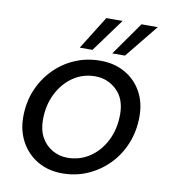

<svg xmlns="http://www.w3.org/2000/svg" viewBox="-80 -767 754 849"><g transform="rotate(10 296.5 -343.0)"><path d="M255 12Q193 12 145 -16Q97 -44 70 -93Q43 -142 43 -204Q43 -270 66 -325Q89 -380 129 -421Q169 -462 222 -485Q275 -508 337 -508Q399 -508 447 -481Q495 -454 522 -406Q549 -358 549 -295Q549 -230 526.5 -174Q504 -118 463.5 -76.5Q423 -35 370 -11.5Q317 12 255 12ZM266 -60Q322 -60 366.5 -90Q411 -120 437 -172Q463 -224 463 -289Q463 -359 422.5 -397.5Q382 -436 326 -436Q271 -436 227 -406Q183 -376 157 -324Q131 -272 131 -207Q131 -160 149.5 -127.5Q168 -95 199 -77.5Q230 -60 266 -60ZM382 -549 487 -698H560L439 -549ZM236 -549 329 -698H402L293 -549Z"/></g></svg>

Font: DeepMind Sans
Style: Italic
Weight: 400
Italic angle: -10°
Designer: Jonny Pinhorn / Modifications: Colophon Foundry
Foundry: Colophon Foundry
Version: Version 1.002; ttfautohint (v1.8.2)